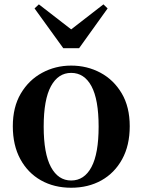

<svg xmlns="http://www.w3.org/2000/svg" viewBox="-20 -857 663 893"><path d="M311 16.2Q231.7 16.2 170.5 -18.3Q109.3 -52.8 74.5 -117Q39.6 -181.2 39.6 -269.8Q39.6 -359.1 76.8 -422Q114 -484.9 175.9 -518.4Q237.8 -551.9 311 -551.9Q385.1 -551.9 447.1 -518.8Q509 -485.6 546.2 -422.7Q583.4 -359.8 583.4 -269.8Q583.4 -180.5 548 -116.3Q512.6 -52 451.4 -17.9Q390.2 16.2 311 16.2ZM311 -17.5Q372 -17.5 405.4 -80.1Q438.7 -142.6 438.7 -268.1Q438.7 -394.2 405.4 -456.1Q372 -518 311 -518Q250.7 -518 217 -456.1Q183.2 -394.2 183.2 -268.1Q183.2 -142.6 217 -80.1Q250.7 -17.5 311 -17.5ZM160.8 -836.7 348.1 -691.7H274.1L461.1 -836.7L480.5 -817.8L347.8 -632.7H274.4L140.7 -817.8Z"/></svg>

Font: Early Summer Mincho VF
Style: Regular
Weight: 250
Designer: GuiWonder
Version: Version 1.002